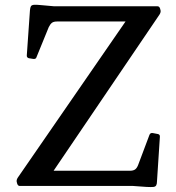

<svg xmlns="http://www.w3.org/2000/svg" viewBox="-20 -770 729 795"><path d="M62 0Q54 0 51 -10L49 -18Q48 -26 54 -35L517 -706L519 -681H216Q202 -681 195 -675.5Q188 -670 182 -658L131 -533Q129 -525 118 -526L99 -529Q90 -532 91 -541L104 -727Q105 -739 108 -744Q111 -749 120 -750Q129 -751 148 -749L204 -744H632Q640 -744 643 -734L645 -726Q646 -718 640 -709L185 -38L167 -63H518Q532 -63 539.5 -68.5Q547 -74 552 -87L599 -212Q603 -221 613 -219L634 -215Q643 -213 642 -203L630 -19Q630 -9 627 -3Q624 3 615.5 4Q607 5 587 4L531 0Z"/></svg>

Font: Hahmlet Medium
Style: Regular
Weight: 500
Version: Version 1.002